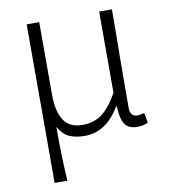

<svg xmlns="http://www.w3.org/2000/svg" viewBox="-82 -604 771 874"><g transform="rotate(-10 303.5 -167.5)"><path d="M100 -534H158V-200Q158 -121 185 -80Q212 -39 271 -39Q321 -39 358 -64Q395 -89 435 -158V-534H494Q494 -446 492 -300L491 -78Q491 -58 500 -48Q509 -38 525 -38Q538 -38 557 -44L565 2Q546 13 515 13Q475 13 458 -12.5Q441 -38 439 -97H437Q373 12 273 12Q230 12 201 -1.5Q172 -15 152 -51Q152 35 153.5 86.5Q155 138 159 199H100Z"/></g></svg>

Font: Merged Yaku Han JP Light
Style: Regular
Weight: 300
Designer: Ryoko NISHIZUKA 西塚涼子 (kana, bopomofo & ideographs); Paul D. Hunt (Latin, Greek & Cyrillic); Sandoll Communications 산돌커뮤니
Foundry: Adobe
Version: Version 2.004